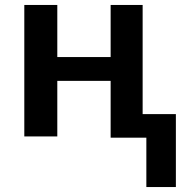

<svg xmlns="http://www.w3.org/2000/svg" viewBox="-20 -558 753 774"><path d="M78 -538V-8H211V-232H426V-3H570V196H689V-98H555V-538H426V-328H211V-538ZM632 15H647V0H632Z"/></svg>

Font: Passageway
Style: Light
Weight: 700
Foundry: Ascender Corporation
Version: Version 1.11